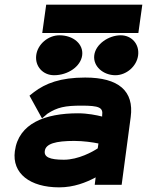

<svg xmlns="http://www.w3.org/2000/svg" viewBox="-20 -796 633 827"><path d="M179 -776 162 -654H576L593 -776ZM477 -472C524 -472 569 -510 575 -558C581 -606 547 -644 500 -644C448 -644 392 -606 386 -558C380 -510 425 -472 477 -472ZM213 -472C273 -472 328 -510 334 -558C340 -606 296 -644 236 -644C188 -644 142 -606 136 -558C130 -510 165 -472 213 -472ZM107 -384 161 -286 184 -306C227 -334 260 -341 331 -341C407 -341 425 -333 420 -299V-294C396 -300 357 -308 316 -308C175 -308 60 -265 44 -145C31 -49 109 11 235 11C298 11 351 -10 392 -32L388 0H504L543 -292C558 -404 491 -462 347 -462C240 -462 176 -437 126 -399ZM173 -146C177 -177 220 -189 300 -189C339 -189 380 -183 404 -178L401 -157C380 -143 318 -108 255 -108C193 -108 169 -120 173 -146Z"/></svg>

Font: Charger
Style: HemiRT
Weight: 900
Designer: Jasper
Foundry: Cannot Into Space Fonts
Version: Version 0.99